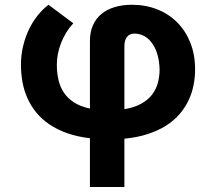

<svg xmlns="http://www.w3.org/2000/svg" viewBox="-20 -560 883 785"><path d="M65.7 -295.1Q65.7 -334.5 74.4 -371.1Q83.1 -407.7 98.2 -439.3Q113.3 -470.9 133.9 -496.6Q154.5 -522.4 178.3 -540.5L279.8 -464.8Q263.8 -447.8 251.4 -427.7Q239 -407.7 230.3 -385.8Q221.6 -364 217 -341.1Q212.4 -318.2 212.4 -295.1Q212.4 -261.4 219.3 -232.2Q226.2 -203.1 242 -180Q257.8 -157 283.7 -140.6Q309.7 -124.3 347.7 -116.1V-392.8Q347.7 -428.3 359.6 -455.8Q371.4 -483.3 393.8 -502.1Q416.2 -521 448 -530.7Q479.8 -540.5 519.2 -540.5Q576 -540.5 623.4 -521.5Q670.8 -502.5 705.1 -467.9Q739.3 -433.2 758.5 -384.6Q777.7 -335.9 777.7 -276.3Q777.7 -243.3 771.1 -210.8Q764.6 -178.3 750.4 -148.6Q736.2 -119 713.6 -92.9Q691.1 -66.8 658.9 -46.3Q626.8 -25.9 584.5 -12.1Q542.3 1.8 488.6 7.1V204.5H347.7V5.3Q295.1 -1.1 253.9 -15.8Q212.7 -30.5 181.3 -52Q149.9 -73.5 127.8 -100.7Q105.8 -127.8 92 -159.1Q78.1 -190.3 71.9 -224.8Q65.7 -259.2 65.7 -295.1ZM488.6 -370.7V-113.6Q528.8 -120.4 556.1 -135.3Q583.5 -150.2 600.5 -171.5Q617.5 -192.8 625 -219.6Q632.5 -246.4 632.5 -276.3Q631.7 -307.9 624.3 -334.7Q616.8 -361.5 603.5 -381Q590.2 -400.6 571.4 -411.6Q552.6 -422.6 529.1 -422.6Q509.2 -422.6 498.8 -408.4Q488.3 -394.2 488.6 -370.7Z"/></svg>

Font: Cannonade
Style: Bold
Weight: 700
Designer: Rasmus Andersson
Foundry: rsms
Version: Version 3.012;git-f93a4a705